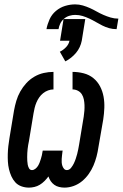

<svg xmlns="http://www.w3.org/2000/svg" viewBox="-20 -848 560 876"><path d="M274 8Q262 8 249.5 5Q237 2 227.5 -5Q218 -12 211.5 -21.5Q205 -31 201 -43Q193 -32 183 -22Q173 -12 161.5 -5Q150 2 137 5Q124 8 112 8Q94 8 77.5 2Q61 -4 50 -16Q39 -28 32 -43.5Q25 -59 21 -76Q17 -93 16 -110.5Q15 -128 15.5 -145.5Q16 -163 18 -181Q20 -199 23 -217L44 -344Q48 -366 54.5 -388Q61 -410 72.5 -430.5Q84 -451 100 -468.5Q116 -486 136.5 -498Q157 -510 179.5 -515Q202 -520 224 -520V-440Q212 -440 199.5 -435.5Q187 -431 176.5 -422.5Q166 -414 158.5 -403Q151 -392 146 -380Q141 -368 138 -355.5Q135 -343 133 -331L112 -204Q110 -195 108.5 -186Q107 -177 106 -168Q105 -159 104.5 -149.5Q104 -140 104 -131Q104 -122 104.5 -113.5Q105 -105 106.5 -96.5Q108 -88 112.5 -80Q117 -72 126 -72Q134 -72 141.5 -78Q149 -84 153.5 -91.5Q158 -99 161 -107Q164 -115 166.5 -123Q169 -131 171 -139.5Q173 -148 174 -156L175 -161H266L265 -156Q264 -148 263 -139.5Q262 -131 261.5 -123Q261 -115 261.5 -107Q262 -99 264.5 -91.5Q267 -84 272 -78Q277 -72 285 -72Q296 -72 304 -82Q312 -92 317 -102.5Q322 -113 325.5 -123.5Q329 -134 332 -145Q335 -156 337 -167Q339 -178 341 -189L362 -316Q364 -329 365 -342.5Q366 -356 365.5 -369Q365 -382 362.5 -394.5Q360 -407 353.5 -417.5Q347 -428 335.5 -434Q324 -440 311 -440V-520Q337 -520 362 -513.5Q387 -507 406 -491.5Q425 -476 436.5 -454Q448 -432 452.5 -407Q457 -382 456 -355.5Q455 -329 451 -303L429 -176Q426 -155 420.5 -134Q415 -113 406.5 -93Q398 -73 385 -54.5Q372 -36 354.5 -21.5Q337 -7 316 0.5Q295 8 274 8ZM192 -715Q196 -737 206 -759.5Q216 -782 235 -798Q254 -814 277 -821Q300 -828 323 -828Q341 -828 358 -823Q375 -818 390.5 -811Q406 -804 421 -795.5Q436 -787 452 -780Q468 -773 485 -768Q502 -763 520 -763L512 -715Q494 -715 478 -719.5Q462 -724 447 -731.5Q432 -739 417.5 -747.5Q403 -756 388 -763Q373 -770 357 -775Q341 -780 323 -780Q310 -780 296.5 -776Q283 -772 272 -762.5Q261 -753 255 -740.5Q249 -728 247 -715ZM278 -568 253 -612Q268 -619 281 -632.5Q294 -646 297 -662H254L270 -761H369L353 -662Q350 -647 343.5 -633Q337 -619 327 -607Q317 -595 304.5 -585Q292 -575 278 -568Z"/></svg>

Font: Iosevka SS04 Medium Oblique
Style: Regular
Weight: 500
Italic angle: -9°
Monospace: yes
Designer: Belleve Invis
Foundry: Belleve Invis
Version: Version 19.0.0; ttfautohint (v1.8.4)